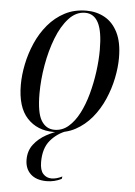

<svg xmlns="http://www.w3.org/2000/svg" viewBox="-55 -588 607 863"><g transform="rotate(5 249.0 -156.5)"><path d="M200 10Q126 10 80.5 -39Q35 -88 35 -189Q35 -233 45 -282Q55 -331 75.5 -378Q96 -425 128 -463Q160 -501 203 -523.5Q246 -546 301 -546Q346 -546 383 -525.5Q420 -505 442 -461Q464 -417 464 -347Q464 -304 454 -255Q444 -206 423.5 -159Q403 -112 371.5 -74Q340 -36 297.5 -13Q255 10 200 10ZM203 0Q238 0 265.5 -23.5Q293 -47 313.5 -86.5Q334 -126 347.5 -175.5Q361 -225 368 -277Q375 -329 375 -376Q375 -459 355 -497.5Q335 -536 295 -536Q254 -536 221.5 -500.5Q189 -465 167 -408Q145 -351 133.5 -285Q122 -219 122 -157Q122 -70 143.5 -35Q165 0 203 0ZM188 233Q141 233 115.5 209Q90 185 90 144Q90 104 112 75.5Q134 47 167.5 28.5Q201 10 236 0H261Q216 16 186 51.5Q156 87 156 149Q156 186 171 202.5Q186 219 209 219Q231 219 257 206L255 217Q223 233 188 233Z"/></g></svg>

Font: Noto Serif Display Condensed
Style: Italic
Weight: 400
Width: 3
Italic angle: -12°
Designer: Monotype Design Team
Foundry: Monotype Imaging Inc.
Version: Version 2.009